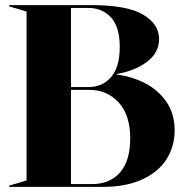

<svg xmlns="http://www.w3.org/2000/svg" viewBox="-20 -732 729 752"><path d="M16 -5 84 -25V-687L16 -707V-712H338Q477 -712 540 -675Q603 -638 603 -579Q603 -526 556.5 -490.5Q510 -455 437 -442V-440Q494 -433 545.5 -407.5Q597 -382 630.5 -335Q664 -288 664 -221Q664 -158 632 -108Q600 -58 536.5 -29Q473 0 382 0H16ZM340 -11Q410 -11 450 -56.5Q490 -102 490 -190Q490 -282 444.5 -331Q399 -380 330 -380H258V-11ZM327 -391Q381 -391 415 -430Q449 -469 449 -548Q449 -627 414.5 -664Q380 -701 325 -701H258V-391Z"/></svg>

Font: Nyght Serif Bold
Style: Regular
Weight: 700
Designer: Maksym Kobuzan
Version: Version 0.410